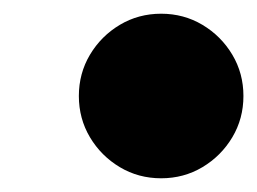

<svg xmlns="http://www.w3.org/2000/svg" viewBox="-20 -590 375 280"><path d="M95 -450Q95 -483 111.2 -510.2Q127.5 -537.5 154.8 -553.8Q182 -570 215 -570Q248 -570 275.2 -553.8Q302.5 -537.5 318.8 -510.2Q335 -483 335 -450Q335 -417 318.8 -389.8Q302.5 -362.5 275.2 -346.2Q248 -330 215 -330Q182 -330 154.8 -346.2Q127.5 -362.5 111.2 -389.8Q95 -417 95 -450Z"/></svg>

Font: Besley* Condensed Fatface
Style: Italic
Weight: 900
Width: 3
Italic angle: -13°
Designer: Owen Earl
Foundry: indestructible type*
Version: Version 3.000; ttfautohint (v1.8.3)